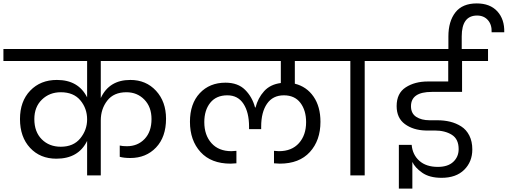

<svg xmlns="http://www.w3.org/2000/svg" viewBox="-47 -1027 2972 1124"><path d="M463 0V-202Q412 -98 283 -98Q188 -98 129 -161.5Q70 -225 70 -330Q70 -434 130 -496.5Q190 -559 286 -559Q412 -559 463 -457V-670H-27V-740H1021V-670H543V-453Q592 -559 716 -559Q808 -559 866.5 -495.5Q925 -432 925 -332Q925 -225 866.5 -163.5Q808 -102 716 -102Q679 -102 654 -109V-175Q670 -171 696 -171Q759 -171 799.5 -213.5Q840 -256 840 -330Q840 -401 798 -444Q756 -487 693 -487Q619 -487 581 -438Q543 -389 543 -322V0ZM309 -168Q383 -168 423 -217Q463 -266 463 -328Q463 -392 423.5 -439.5Q384 -487 309 -487Q243 -487 198.5 -444Q154 -401 154 -330Q154 -255 197.5 -211.5Q241 -168 309 -168Z M1591 -69Q1583 -69 1557 -71V-144Q1579 -142 1586 -142Q1661 -142 1703 -189Q1745 -236 1745 -312Q1745 -381 1711.5 -425Q1678 -469 1615 -469Q1550 -469 1516 -419.5Q1482 -370 1482 -286V-271H1411V-286Q1411 -369 1378.5 -419Q1346 -469 1284 -469Q1219 -469 1184 -425.5Q1149 -382 1149 -312Q1149 -236 1191 -189Q1233 -142 1308 -142Q1317 -142 1337 -144V-71Q1311 -69 1303 -69Q1189 -69 1127 -137Q1065 -205 1065 -314Q1065 -420 1122.5 -481.5Q1180 -543 1273 -543Q1346 -543 1388 -501Q1430 -459 1446 -398H1449Q1463 -453 1499 -493Q1535 -533 1597 -541V-670H968V-740H1925V-670H1679V-537Q1748 -520 1788.5 -461.5Q1829 -403 1829 -314Q1829 -205 1767 -137Q1705 -69 1591 -69Z M2004 0V-670H1872V-740H2219V-670H2088V0Z M2367 -79V77H2288V-179H2363Q2368 -121 2408 -85.5Q2448 -50 2516 -50Q2575 -50 2606.5 -79.5Q2638 -109 2638 -154Q2638 -213 2598 -238Q2558 -263 2497 -263H2444Q2372 -265 2323.5 -300.5Q2275 -336 2275 -406Q2275 -481 2328 -515.5Q2381 -550 2458 -550H2577V-670H2157V-740H2578V-814Q2578 -902 2619 -954.5Q2660 -1007 2744 -1007Q2822 -1007 2864.5 -960.5Q2907 -914 2905 -838H2831Q2833 -882 2809.5 -909Q2786 -936 2746 -936Q2656 -936 2656 -814V-740H2810V-670H2658V-489H2481Q2359 -489 2359 -405Q2359 -363 2389.5 -343Q2420 -323 2468 -323H2512Q2553 -323 2588 -314.5Q2623 -306 2653 -287Q2683 -268 2700.5 -233.5Q2718 -199 2718 -152Q2718 -80 2670.5 -33Q2623 14 2538 14Q2467 14 2424.5 -16Q2382 -46 2367 -79Z"/></svg>

Font: SVN-Poppins
Style: Regular
Weight: 400
Designer: Ninad Kale (Devanagari), Jonny Pinhorn (Latin)
Foundry: Indian Type Foundry
Version: Version 3.002 2017